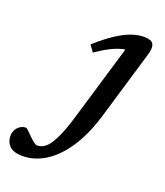

<svg xmlns="http://www.w3.org/2000/svg" viewBox="-331 -597 798 930"><g transform="rotate(20 68.0 -132.0)"><path d="M192.5 -75Q161 30 114 100.2Q67 170.5 10.8 205.5Q-45.5 240.5 -105 240.5Q-152.5 240.5 -173 220Q-193.5 199.5 -193.5 169Q-193.5 141.5 -176.2 123.5Q-159 105.5 -136 105.5Q-132 105.5 -122 115Q-112 124.5 -98 139Q-83 153.5 -73.2 160.8Q-63.5 168 -57.5 168Q-41.5 168 -26.8 160.8Q-12 153.5 3.2 133.5Q18.5 113.5 35.2 75.5Q52 37.5 70.5 -24.5L197 -449L220 -416.5Q198 -418 172 -411.8Q146 -405.5 114.5 -390Q83 -374.5 43.5 -347L19.5 -380.5Q72 -427 113.5 -454Q155 -481 188.5 -492.2Q222 -503.5 250 -503.5Q277 -503.5 289.8 -495.8Q302.5 -488 304 -470.8Q305.5 -453.5 296.5 -424.5Z"/></g></svg>

Font: Newsreader 9pt Medium
Style: Italic
Weight: 500
Italic angle: -17°
Designer: Hugues Gentile
Foundry: Production Type
Version: Version 1.003